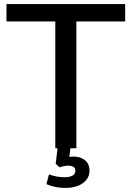

<svg xmlns="http://www.w3.org/2000/svg" viewBox="-20 -732 650 948"><path d="M328 0 322 43Q329 41 343 41Q377 41 399.5 59Q422 77 422 111Q422 148 389.5 172Q357 196 300 196Q278 196 253 191Q228 186 209 177L222 129Q259 143 299 143Q324 143 338 135Q352 127 352 111Q352 86 317 86Q298 86 274 94L255 77L264 0H253V-626H12V-712H598V-626H357V0Z"/></svg>

Font: Muli SemiBold
Style: Regular
Weight: 600
Designer: Vernon Adams
Foundry: Vernon Adams
Version: Version 2.000